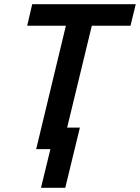

<svg xmlns="http://www.w3.org/2000/svg" viewBox="-20 -713 669 918"><path d="M176 185 221 0H153L295 -590H110L134 -693H629L604 -590H419L301 -103H362L292 185Z"/></svg>

Font: Ubuntu Sans Mono SemiBold
Style: Italic
Weight: 600
Italic angle: -13.5°
Monospace: yes
Designer: Dalton Maag Ltd
Foundry: Dalton Maag Ltd
Version: Version 1.006